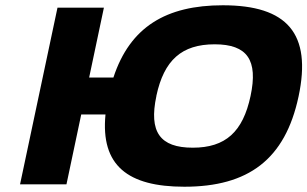

<svg xmlns="http://www.w3.org/2000/svg" viewBox="-20 -699 1165 728"><path d="M198 -670 56 0H232L288 -265H380C361 -71 465 9 679 9C921 9 1061 -94 1112 -333C1163 -572 1069 -679 825 -679C610 -679 473 -597 410 -405H318L374 -670ZM573 -335V-336C602 -471 669 -531 794 -531C918 -531 959 -471 930 -335C901 -199 835 -139 711 -139C586 -139 544 -199 573 -335Z"/></svg>

Font: LT Wave Black
Style: Italic
Weight: 900
Designer: Daniel Lyons
Version: Version 2.5 (Glyphs App)